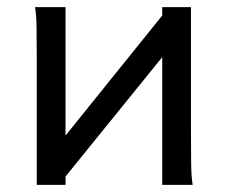

<svg xmlns="http://www.w3.org/2000/svg" viewBox="-20 -518 638 538"><path d="M163.6 -498V-138.2L434.6 -474.6V-498H515.1V-148.9Q515.1 -98.1 515.6 -59.3Q516.1 -20.5 520 0H434.6V-357.9L163.6 -23.4V0H83V-349.1Q83 -399.9 82.5 -438.7Q82 -477.5 78.1 -498Z"/></svg>

Font: Andika CyrE
Style: Regular
Weight: 400
Designer: Victor Gaultney, Annie Olsen, Julie Remington, Don Collingsworth, Eric Hays, Becca Hirsbrunner
Foundry: SIL International
Version: Version 5.000